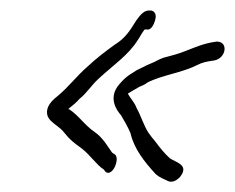

<svg xmlns="http://www.w3.org/2000/svg" viewBox="-20 -442 447 365"><path d="M71 -220C77 -208 93 -202 102 -190C113 -176 120 -171 135 -160C151 -148 164 -128 177 -120L181 -115C194 -106 208 -139 199 -148L193 -152C185 -163 176 -180 160 -191C142 -203 130 -222 112 -234C111 -234 111 -234 110 -235C119 -242 126 -248 131 -254C145 -265 153 -279 167 -292C195 -318 224 -337 242 -366C245 -370 250 -380 255 -386H259C266 -384 272 -393 275 -404C278 -415 274 -420 268 -422H263C255 -422 248 -416 239 -403C227 -384 219 -370 198 -357C180 -344 163 -331 147 -316C124 -296 111 -277 89 -259C72 -246 66 -233 71 -220ZM207 -282C185 -257 201 -233 210 -223C216 -213 223 -201 228 -189C235 -159 254 -135 276 -111C284 -104 291 -102 299 -98C309 -93 320 -102 324 -108C339 -129 313 -134 303 -141C293 -150 284 -161 276 -172C271 -178 266 -184 262 -190C253 -204 247 -224 240 -236C235 -249 229 -253 223 -264C229 -268 238 -273 240 -274C247 -279 253 -279 260 -285C287 -299 327 -304 354 -318C366 -324 373 -325 387 -327C410 -331 415 -363 392 -363C360 -359 340 -346 312 -338L290 -332C282 -329 277 -326 273 -324L259 -318C252 -314 246 -312 239 -308L225 -299C218 -294 213 -289 207 -282Z"/></svg>

Font: Stray Cat
Style: UltCnObl
Weight: 400
Version: Version 1.0